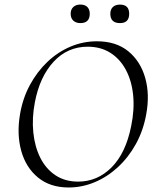

<svg xmlns="http://www.w3.org/2000/svg" viewBox="-20 -819 691 851"><path d="M284.2 12Q202.6 12 148.8 -31.9Q95 -75.8 74.3 -149.8Q53.6 -223.8 68.8 -313Q80.8 -383.8 112.8 -442.8Q144.8 -501.8 190.7 -545.3Q236.6 -588.8 292.6 -612.4Q348.6 -636 409.4 -636Q494.6 -636 548.6 -591.8Q602.6 -547.6 623.5 -474.2Q644.4 -400.8 628.2 -313Q615.2 -240.2 582.2 -180.6Q549.2 -121 502.2 -77.8Q455.2 -34.6 399.3 -11.3Q343.4 12 284.2 12ZM326.4 -14Q411.8 -14 474.7 -77.3Q537.6 -140.6 561.4 -260Q576.6 -333.8 570.1 -397.6Q563.6 -461.4 537.7 -509.7Q511.8 -558 469 -585Q426.2 -612 368.8 -612Q279.4 -612 217.8 -545.6Q156.2 -479.2 134.6 -366Q121.2 -295.8 127.6 -232.4Q134 -169 158.6 -119.8Q183.2 -70.6 225.6 -42.3Q268 -14 326.4 -14ZM336.2 -716.6Q316.8 -716.6 305 -727.5Q293.2 -738.4 293.2 -758Q293.2 -777.2 305 -788Q316.8 -798.8 336.2 -798.8Q356.4 -798.8 367.1 -788Q377.8 -777.2 377.8 -758Q377.8 -716.6 336.2 -716.6ZM511.8 -716.6Q469 -716.6 469 -758Q469 -777.2 480.3 -787.9Q491.6 -798.6 511.8 -798.6Q552.6 -798.6 552.6 -758Q552.6 -716.6 511.8 -716.6Z"/></svg>

Font: Cormorant Garamond Light
Style: Italic
Weight: 300
Italic angle: -10°
Designer: Christian Thalmann (Catharsis Fonts)
Foundry: Catharsis Fonts
Version: Version 4.001